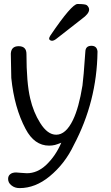

<svg xmlns="http://www.w3.org/2000/svg" viewBox="-20 -736 559 971"><path d="M473.1 -473.1Q469.7 -222.2 353 -2Q308.6 91.8 231 155.8Q158.7 215.3 79.1 215.3Q54.7 215.3 38.1 201.7Q21 188.5 21 168.9Q21 153.3 31.7 145Q42 136.2 61.5 136.2Q65.9 136.2 86.9 138.2L115.7 140.1Q168.5 140.1 212.9 98.6Q261.2 53.2 290 -14.2Q271.5 -6.8 257.8 -2.9Q243.7 0.5 228.5 0.5Q153.8 0.5 109.4 -84Q52.2 -191.4 37.1 -341.8L34.7 -464.4Q36.6 -502.4 74.2 -502.4Q113.8 -502.4 113.8 -462.9Q113.8 -317.9 132.8 -237.8Q148.9 -168.5 183.1 -114.3Q220.2 -54.7 264.2 -54.7Q313 -54.7 349.1 -129.4Q378.9 -190.9 397 -303.2Q402.3 -339.8 411.6 -474.6Q412.6 -504.4 442.4 -504.4Q469.7 -504.4 473.1 -476.6ZM234.9 -556.6Q342.8 -715.8 372.1 -715.8Q412.1 -715.8 419.4 -709.5Q430.7 -699.2 430.7 -687.5Q430.7 -666.5 393.6 -640.1Q269 -543 266.1 -540.5Q252.9 -529.8 242.7 -529.8Q235.8 -529.8 230.5 -535.2Q228.5 -537.6 228.5 -541Q228.5 -546.9 234.9 -556.6Z"/></svg>

Font: inglobal
Style: Regular
Weight: 400
Designer: Andrey Kochetov, Denis Davydov, Evgeny Yurtaev
Foundry: inglobal
Version: Version 1.00 September 25, 2014, initial release